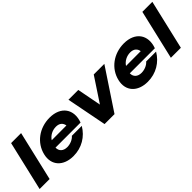

<svg xmlns="http://www.w3.org/2000/svg" viewBox="159 -1853 2918 2918"><g transform="rotate(-45 1617.5 -394.5)"><path d="M11.9 0H226.7L413.9 -800H199Z M666.2 -394.1C705.8 -456.4 779.1 -495 856.3 -495C931.6 -495 973.2 -456.4 983.1 -395ZM730.6 10.9C909.8 10.9 1058.3 -80.2 1143.5 -225.7H930.6C892 -179.2 821.7 -152.5 759.3 -152.5C677.1 -152.5 625.6 -199 627.6 -274.3H1166.2C1245.4 -492.1 1126.6 -660.4 885 -660.4C664.3 -660.4 481.1 -524.8 433.6 -323.8C386 -124.8 515.7 10.9 730.6 10.9Z M1407.9 0H1621.7L2052.4 -649.5H1824.7L1567.3 -259.4L1492 -649.5H1281.1Z M2263.2 -394.1C2302.8 -456.4 2376.1 -495 2453.3 -495C2528.6 -495 2570.2 -456.4 2580.1 -395ZM2327.6 10.9C2506.8 10.9 2655.3 -80.2 2740.5 -225.7H2527.6C2489 -179.2 2418.7 -152.5 2356.3 -152.5C2274.1 -152.5 2222.6 -199 2224.6 -274.3H2763.2C2842.4 -492.1 2723.6 -660.4 2482 -660.4C2261.3 -660.4 2078.1 -524.8 2030.6 -323.8C1983 -124.8 2112.7 10.9 2327.6 10.9Z M2832.9 0H3047.7L3234.9 -800H3020Z"/></g></svg>

Font: Calandify
Style: Semi Bold Italic
Weight: 700
Italic angle: -12°
Designer: Larry Fischer
Foundry: Larry Fischer
Version: Version 1.0; ttfautohint (v1.8.4.7-5d5b)